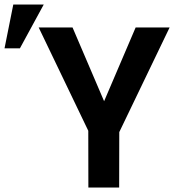

<svg xmlns="http://www.w3.org/2000/svg" viewBox="-107 -833 776 853"><path d="M355.5 -383.3 495.6 -710.9H646.5L422.9 -246.1L422.4 0H285.6L285.2 -252L64.9 -710.9H215.3ZM-47.9 -813H87.4L-18.6 -618.2H-86.9Z"/></svg>

Font: Roboto Mono
Style: Bold
Weight: 700
Designer: Google
Version: Version 2.000985; 2015; ttfautohint (v1.3)